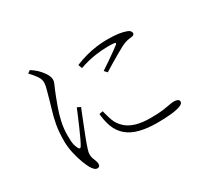

<svg xmlns="http://www.w3.org/2000/svg" viewBox="-146 -950 1291 1196"><g transform="rotate(-30 500.0 -351.5)"><path d="M241 19Q230 19 220 9Q210 -1 202 -15Q191 -34 178 -69Q165 -104 155.5 -147Q146 -190 146 -232Q146 -298 155 -346.5Q164 -395 175.5 -432Q187 -469 195 -499Q204 -535 212 -561Q220 -587 221 -608Q222 -632 206.5 -655.5Q191 -679 163 -708L182 -722Q193 -715 202 -708.5Q211 -702 221 -693Q230 -685 243.5 -669.5Q257 -654 267.5 -635.5Q278 -617 278 -598Q278 -583 268.5 -563.5Q259 -544 240 -495Q230 -469 216.5 -431.5Q203 -394 192.5 -347.5Q182 -301 182 -248Q182 -202 187.5 -183Q193 -164 199 -153Q209 -135 220 -153Q228 -166 241.5 -194.5Q255 -223 270 -257.5Q285 -292 298.5 -324Q312 -356 320 -375L344 -363Q336 -344 324 -313.5Q312 -283 299 -250.5Q286 -218 275.5 -190.5Q265 -163 260 -149Q253 -129 247.5 -111.5Q242 -94 242 -80Q242 -60 251.5 -38.5Q261 -17 261 -1Q261 19 241 19ZM706 -40Q635 -40 581.5 -54Q528 -68 493 -98Q458 -128 440 -176Q432 -199 427.5 -222.5Q423 -246 421 -268L447 -273Q452 -254 459.5 -227.5Q467 -201 477 -181Q493 -153 518.5 -132Q544 -111 585 -99Q626 -87 687 -87Q742 -87 775.5 -91.5Q809 -96 828 -100Q847 -104 860 -104Q870 -104 878.5 -102Q887 -100 892.5 -95.5Q898 -91 898 -83Q898 -67 871.5 -57.5Q845 -48 801.5 -44Q758 -40 706 -40ZM578 -487Q601 -502 631 -522.5Q661 -543 687.5 -562Q714 -581 725 -590Q732 -596 731 -599.5Q730 -603 717 -604.5Q704 -606 672 -606Q638 -606 585.5 -599Q533 -592 470 -570L460 -598Q501 -615 540.5 -625.5Q580 -636 618 -641Q656 -646 690 -646Q743 -646 774 -641.5Q805 -637 829 -628Q842 -624 848.5 -616Q855 -608 855 -600Q855 -595 850.5 -590Q846 -585 832 -583Q816 -582 799.5 -578Q783 -574 760 -563Q739 -552 709.5 -535Q680 -518 650 -500Q620 -482 596 -467Z"/></g></svg>

Font: Noto Serif HK ExtraLight
Style: Regular
Weight: 200
Designer: Ryoko NISHIZUKA 西塚涼子 (kana & ideographs); Frank Grießhammer (Latin, Greek & Cyrillic); Wenlong ZHANG 张文龙 (bopomofo); San
Foundry: Adobe
Version: Version 2.002-H1;hotconv 1.1.0;makeotfexe 2.6.0